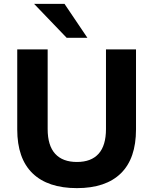

<svg xmlns="http://www.w3.org/2000/svg" viewBox="-20 -960 791 991"><path d="M377 11Q227 11 148 -65.5Q69 -142 69 -292V-705H226V-294Q226 -209 264.5 -166.5Q303 -124 377 -124Q451 -124 489 -166.5Q527 -209 527 -294V-705H682V-292Q682 -142 604 -65.5Q526 11 377 11ZM324 -765 156 -940H313L431 -765Z"/></svg>

Font: Nunito Sans 11pt ExtraBold
Style: Regular
Weight: 800
Version: Version 3.101;gftools[0.9.27]